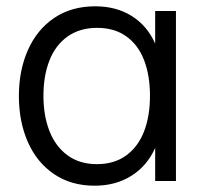

<svg xmlns="http://www.w3.org/2000/svg" viewBox="-20 -575 649 610"><path d="M473 -540H539V0H473V-105Q447.5 -48 397.5 -16.5Q347.5 15 280.5 15Q206 15 151.5 -22Q97 -59 68.5 -123.8Q40 -188.5 40 -270Q40 -351.5 68.8 -416.2Q97.5 -481 152.2 -518Q207 -555 282.5 -555Q349.5 -555 398.8 -524Q448 -493 473 -436.5ZM456.5 -270.5Q456.5 -335 437.8 -383.8Q419 -432.5 381.2 -459.5Q343.5 -486.5 288.5 -486.5Q233.5 -486.5 195 -459.2Q156.5 -432 137.2 -383.2Q118 -334.5 118 -270.5Q118 -208 137 -159Q156 -110 194.2 -81.8Q232.5 -53.5 288 -53.5Q343 -53.5 381 -81.2Q419 -109 437.8 -157.8Q456.5 -206.5 456.5 -270.5Z"/></svg>

Font: CCSD_manrope
Style: Regular
Weight: 400
Designer: Mikhail Sharanda
Foundry: Mikhail Sharanda
Version: Version 4.503